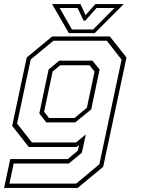

<svg xmlns="http://www.w3.org/2000/svg" viewBox="-40 -718 688 938"><path d="M-20 200 10 59H291L340 18.5L346 -10L334 0H100.5L19.5 -103L90.5 -437L215 -540H496.5L578 -437L464 97L339.5 200ZM6 179H332L445.5 84.5L554 -426.5L482 -519H221L110 -427.5L43.5 -114.5L116 -22H331.5L379.5 -61.5L360 28L296 81H27ZM186 -120 152 -163.5 197.5 -378.5 249 -421.5H412L446.5 -378L405.5 -183.5L327.5 -120ZM199.5 -141.5H324L384.5 -191.5L422 -368.5L397.5 -399H254L217 -368.5L175.5 -172ZM296.5 -556 214.5 -698H353L378 -644L426 -698H564.5L422.5 -556ZM311.5 -574H415L519 -679H431.5L376.5 -617H368.5L339 -679H251.5Z"/></svg>

Font: Tourney Thin ExtraLight
Style: Italic
Weight: 250
Italic angle: -12°
Version: Version 1.015